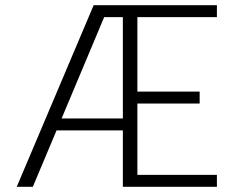

<svg xmlns="http://www.w3.org/2000/svg" viewBox="-20 -720 890 740"><path d="M453.5 0V-217.5H198L106.5 0H44.5L341 -700H816V-654H509.5V-367H749.5V-321H509.5V-46H816V0ZM217.5 -263.5H453.5V-654H381.5Z"/></svg>

Font: League Mono Wide UltraLight
Style: Regular
Weight: 200
Width: 8
Designer: Tyler Finck
Foundry: The League of Moveable Type / Tyler Finck
Version: Version 2.210